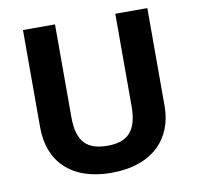

<svg xmlns="http://www.w3.org/2000/svg" viewBox="-80 -797 917 891"><g transform="rotate(-10 378.0 -352.0)"><path d="M671 -252V-714H520V-278C520 -167 478 -117 379 -117C284 -117 236 -159 236 -277V-714H85V-254C85 -95 186 10 375 10C574 10 671 -104 671 -252Z"/></g></svg>

Font: Noto Kufi Arabic
Style: Bold
Weight: 700
Designer: Monotype Design Team, David Williams, Khaled Hosny
Foundry: Google LLC
Version: Version 2.109